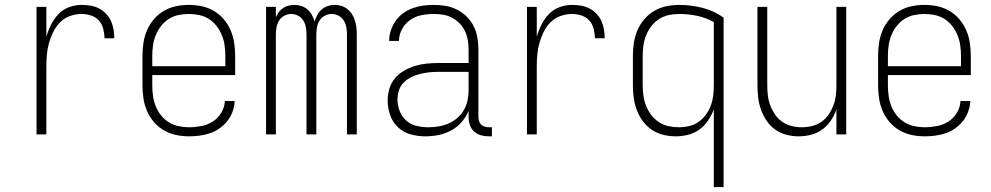

<svg xmlns="http://www.w3.org/2000/svg" viewBox="-20 -548 4040 783"><path d="M129 0V-520H169V-398Q176 -423 188 -447Q200 -471 218 -490Q236 -509 261 -518.5Q286 -528 313 -528Q331 -528 349 -525Q367 -522 383 -514Q399 -506 412 -492.5Q425 -479 432.5 -462.5Q440 -446 443 -428Q446 -410 446 -392H406Q406 -411 401 -430.5Q396 -450 383 -464.5Q370 -479 351 -485Q332 -491 313 -491Q288 -491 265 -482.5Q242 -474 225 -457Q208 -440 197 -417.5Q186 -395 179.5 -371.5Q173 -348 171 -324Q169 -300 169 -276V0Z M751 8Q724 8 698 2.5Q672 -3 648.5 -16.5Q625 -30 607.5 -50.5Q590 -71 579.5 -95.5Q569 -120 565 -146.5Q561 -173 561 -200V-320Q561 -347 565 -373.5Q569 -400 579.5 -424.5Q590 -449 607.5 -469.5Q625 -490 648 -503.5Q671 -517 697 -522.5Q723 -528 750 -528Q777 -528 803 -522.5Q829 -517 852 -503.5Q875 -490 892.5 -469.5Q910 -449 920.5 -424.5Q931 -400 935 -373.5Q939 -347 939 -320V-242H601V-200Q601 -178 604 -156.5Q607 -135 615 -115Q623 -95 636.5 -78Q650 -61 668.5 -49.5Q687 -38 708.5 -33.5Q730 -29 751 -29Q776 -29 801.5 -34Q827 -39 848 -52.5Q869 -66 882.5 -88.5Q896 -111 897 -136H937Q936 -114 928.5 -93Q921 -72 907.5 -55Q894 -38 876 -25Q858 -12 837.5 -5Q817 2 795 5Q773 8 751 8ZM601 -278H899V-320Q899 -342 896 -363Q893 -384 885 -404Q877 -424 863.5 -441.5Q850 -459 832 -470.5Q814 -482 793 -486.5Q772 -491 750 -491Q728 -491 707 -486.5Q686 -482 668 -470.5Q650 -459 636.5 -441.5Q623 -424 615 -404Q607 -384 604 -363Q601 -342 601 -320Z M1065 0V-520H1105V-478Q1110 -489 1117.5 -499Q1125 -509 1135 -515.5Q1145 -522 1156.5 -525Q1168 -528 1180 -528Q1195 -528 1209 -523.5Q1223 -519 1234 -509.5Q1245 -500 1252 -487Q1259 -474 1263 -460Q1267 -474 1274 -487Q1281 -500 1292 -509.5Q1303 -519 1317 -523.5Q1331 -528 1345 -528Q1360 -528 1373.5 -523.5Q1387 -519 1398 -510Q1409 -501 1416.5 -488.5Q1424 -476 1428 -462.5Q1432 -449 1433.5 -435Q1435 -421 1435 -406V0H1395V-406Q1395 -421 1392.5 -436Q1390 -451 1382 -464Q1374 -477 1360.5 -484Q1347 -491 1333 -491Q1318 -491 1304.5 -484Q1291 -477 1283 -464Q1275 -451 1272.5 -436Q1270 -421 1270 -406V0H1230V-406Q1230 -421 1227.5 -436Q1225 -451 1217 -464Q1209 -477 1195.5 -484Q1182 -491 1167 -491Q1153 -491 1139.5 -484Q1126 -477 1118 -464Q1110 -451 1107.5 -436Q1105 -421 1105 -406V0Z M1714 8Q1684 8 1654.5 0Q1625 -8 1603 -29Q1581 -50 1571 -79Q1561 -108 1561 -138Q1561 -163 1568 -186.5Q1575 -210 1590.5 -228.5Q1606 -247 1627.5 -259.5Q1649 -272 1672 -279Q1695 -286 1719.5 -288.5Q1744 -291 1768 -291H1891V-348Q1891 -367 1887.5 -386Q1884 -405 1875.5 -422.5Q1867 -440 1853.5 -453.5Q1840 -467 1823 -476Q1806 -485 1787 -488Q1768 -491 1748 -491Q1723 -491 1698 -486Q1673 -481 1652.5 -466.5Q1632 -452 1619.5 -429Q1607 -406 1607 -381H1567Q1567 -403 1574 -424Q1581 -445 1593.5 -463Q1606 -481 1624 -494Q1642 -507 1662.5 -514.5Q1683 -522 1704.5 -525Q1726 -528 1748 -528Q1773 -528 1797 -524Q1821 -520 1843 -509Q1865 -498 1882.5 -481Q1900 -464 1911 -442.5Q1922 -421 1926.5 -396.5Q1931 -372 1931 -348V-71Q1931 -63 1933.5 -54.5Q1936 -46 1942 -40Q1948 -34 1956.5 -31.5Q1965 -29 1973 -29H1986V8H1973Q1957 8 1941 3.5Q1925 -1 1913 -12Q1901 -23 1896 -39Q1891 -55 1891 -71V-96Q1881 -71 1862.5 -50Q1844 -29 1820 -16Q1796 -3 1769 2.5Q1742 8 1714 8ZM1727 -29Q1748 -29 1769 -32.5Q1790 -36 1809.5 -44.5Q1829 -53 1845 -67Q1861 -81 1871.5 -99Q1882 -117 1886.5 -138Q1891 -159 1891 -180V-255H1768Q1749 -255 1730 -253Q1711 -251 1693 -246.5Q1675 -242 1657.5 -233.5Q1640 -225 1626.5 -211.5Q1613 -198 1607 -179.5Q1601 -161 1601 -142Q1601 -118 1610 -95Q1619 -72 1637 -56Q1655 -40 1679 -34.5Q1703 -29 1727 -29Z M2129 0V-520H2169V-398Q2176 -423 2188 -447Q2200 -471 2218 -490Q2236 -509 2261 -518.5Q2286 -528 2313 -528Q2331 -528 2349 -525Q2367 -522 2383 -514Q2399 -506 2412 -492.5Q2425 -479 2432.5 -462.5Q2440 -446 2443 -428Q2446 -410 2446 -392H2406Q2406 -411 2401 -430.5Q2396 -450 2383 -464.5Q2370 -479 2351 -485Q2332 -491 2313 -491Q2288 -491 2265 -482.5Q2242 -474 2225 -457Q2208 -440 2197 -417.5Q2186 -395 2179.5 -371.5Q2173 -348 2171 -324Q2169 -300 2169 -276V0Z M2891 215V-102Q2882 -78 2867.5 -56.5Q2853 -35 2832.5 -20Q2812 -5 2787 1.5Q2762 8 2736 8Q2711 8 2685.5 2Q2660 -4 2638.5 -18.5Q2617 -33 2601.5 -54Q2586 -75 2577 -99Q2568 -123 2564.5 -148.5Q2561 -174 2561 -200V-320Q2561 -347 2565 -373.5Q2569 -400 2579.5 -424.5Q2590 -449 2607.5 -469.5Q2625 -490 2648 -503.5Q2671 -517 2697 -522.5Q2723 -528 2750 -528Q2798 -528 2845 -516Q2892 -504 2931 -476V215ZM2749 -29Q2770 -29 2791 -34Q2812 -39 2829 -51Q2846 -63 2858.5 -80Q2871 -97 2878.5 -117Q2886 -137 2888.5 -158Q2891 -179 2891 -200V-458Q2859 -476 2823 -483.5Q2787 -491 2750 -491Q2728 -491 2707 -486.5Q2686 -482 2668 -470.5Q2650 -459 2636.5 -441.5Q2623 -424 2615 -404Q2607 -384 2604 -363Q2601 -342 2601 -320V-200Q2601 -179 2604 -157.5Q2607 -136 2615 -116Q2623 -96 2636 -79Q2649 -62 2667 -50Q2685 -38 2706.5 -33.5Q2728 -29 2749 -29Z M3237 8Q3212 8 3187 1.5Q3162 -5 3141.5 -19.5Q3121 -34 3106.5 -55.5Q3092 -77 3083.5 -100.5Q3075 -124 3072 -149.5Q3069 -175 3069 -200V-520H3109V-200Q3109 -179 3111.5 -158Q3114 -137 3121.5 -117.5Q3129 -98 3141 -80.5Q3153 -63 3170.5 -51Q3188 -39 3208.5 -34Q3229 -29 3250 -29Q3271 -29 3291.5 -34Q3312 -39 3329.5 -51Q3347 -63 3359 -80.5Q3371 -98 3378.5 -117.5Q3386 -137 3388.5 -158Q3391 -179 3391 -200V-520H3431V0H3391V-102Q3383 -78 3368.5 -56.5Q3354 -35 3333.5 -20Q3313 -5 3288 1.5Q3263 8 3237 8Z M3751 8Q3724 8 3698 2.5Q3672 -3 3648.5 -16.5Q3625 -30 3607.5 -50.5Q3590 -71 3579.5 -95.5Q3569 -120 3565 -146.5Q3561 -173 3561 -200V-320Q3561 -347 3565 -373.5Q3569 -400 3579.5 -424.5Q3590 -449 3607.5 -469.5Q3625 -490 3648 -503.5Q3671 -517 3697 -522.5Q3723 -528 3750 -528Q3777 -528 3803 -522.5Q3829 -517 3852 -503.5Q3875 -490 3892.5 -469.5Q3910 -449 3920.5 -424.5Q3931 -400 3935 -373.5Q3939 -347 3939 -320V-242H3601V-200Q3601 -178 3604 -156.5Q3607 -135 3615 -115Q3623 -95 3636.5 -78Q3650 -61 3668.5 -49.5Q3687 -38 3708.5 -33.5Q3730 -29 3751 -29Q3776 -29 3801.5 -34Q3827 -39 3848 -52.5Q3869 -66 3882.5 -88.5Q3896 -111 3897 -136H3937Q3936 -114 3928.5 -93Q3921 -72 3907.5 -55Q3894 -38 3876 -25Q3858 -12 3837.5 -5Q3817 2 3795 5Q3773 8 3751 8ZM3601 -278H3899V-320Q3899 -342 3896 -363Q3893 -384 3885 -404Q3877 -424 3863.5 -441.5Q3850 -459 3832 -470.5Q3814 -482 3793 -486.5Q3772 -491 3750 -491Q3728 -491 3707 -486.5Q3686 -482 3668 -470.5Q3650 -459 3636.5 -441.5Q3623 -424 3615 -404Q3607 -384 3604 -363Q3601 -342 3601 -320Z"/></svg>

Font: Iosevka SS18 Extralight
Style: Regular
Weight: 200
Monospace: yes
Designer: Belleve Invis
Foundry: Belleve Invis
Version: Version 25.1.1; ttfautohint (v1.8.4)